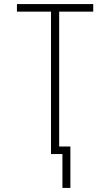

<svg xmlns="http://www.w3.org/2000/svg" viewBox="-20 -755 540 941"><path d="M286 166V0H230V-698H63V-735H437V-698H270V-37H325V166Z"/></svg>

Font: Iosevka SS18 Extralight
Style: Regular
Weight: 200
Monospace: yes
Designer: Belleve Invis
Foundry: Belleve Invis
Version: Version 25.1.1; ttfautohint (v1.8.4)